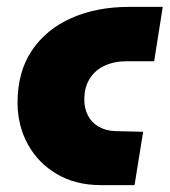

<svg xmlns="http://www.w3.org/2000/svg" viewBox="-20 -538 493 558"><path d="M273 0Q200 0 145.5 -32Q91 -64 61 -118.5Q31 -173 31 -240Q31 -329 72.5 -391Q114 -453 187.5 -485.5Q261 -518 355 -518H453L428 -360H347Q312 -360 284 -347Q256 -334 240.5 -309Q225 -284 225 -248Q225 -223 235.5 -202.5Q246 -182 266.5 -170Q287 -158 315 -157L396 -155L371 0Z"/></svg>

Font: MuseoModerno Black
Style: Italic
Weight: 900
Italic angle: -9°
Designer: Pablo Cosgaya, Héctor Gatti, Marcela Romero, and the Authors of The MuseoModerno Project.
Foundry: Omnibus-Type Team
Version: Version 1.003